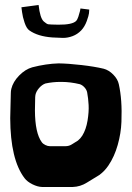

<svg xmlns="http://www.w3.org/2000/svg" viewBox="-20 -723 531 770"><path d="M65.9 -693.8 134.8 -703.1Q140.6 -649.9 155.8 -636.7Q167 -627 173.1 -625.7Q179.2 -624.5 213.9 -624Q270 -623.5 285.6 -639.2Q290 -643.6 294.2 -656Q298.3 -668.5 300.8 -678.7L302.7 -689L337.9 -684.6Q337.9 -679.2 336.9 -669.9Q335.9 -660.6 327.9 -638.4Q319.8 -616.2 305.7 -601.1Q290.5 -585.4 271 -578.1Q251.5 -570.8 232.2 -571Q212.9 -571.3 189.9 -572.8Q131.3 -577.1 97.7 -601.1Q86.4 -608.9 78.6 -632.1Q70.8 -655.3 68.4 -674.8ZM310.1 -179.2Q325.2 -203.6 331.1 -239.3Q336.9 -274.9 335.4 -301.8Q334 -328.6 329.6 -352.1Q327.6 -362.8 319.1 -372.3Q310.5 -381.8 300.3 -385.3Q262.2 -394.5 227.1 -394.5H221.2Q191.9 -394.5 162.1 -388.2Q148.4 -383.3 136.7 -369.9Q125 -356.4 122.1 -342.3Q121.1 -337.4 121.1 -333.5V-333L120.1 -279.8Q120.6 -189.5 147.5 -152.8Q152.3 -146 161.9 -141.4Q171.4 -136.7 180.2 -136.7H181.6H240.7H242.2Q256.8 -136.7 268.1 -144L292.5 -159.2Q303.2 -168 310.1 -179.2ZM456.5 -385.3Q463.4 -354.5 466.1 -317.1Q468.8 -279.8 467 -234.1Q465.3 -188.5 452.1 -141.8Q439 -95.2 415 -59.6Q399.9 -37.1 378.9 -21.5L328.6 9.3Q302.2 25.9 271.5 26.9H148.9Q130.9 26.4 110.1 16.1Q89.4 5.9 78.6 -8.3Q21.5 -83 21 -249L23.4 -350.1Q23.4 -357.9 25.4 -366.7Q32.2 -395 56.9 -420.2Q81.5 -445.3 109.4 -453.1Q164.6 -467.3 214.8 -468.8Q253.4 -468.3 306.4 -462.2Q359.4 -456.1 396 -447.3Q416.5 -441.9 434.3 -423.8Q452.1 -405.8 456.5 -385.3Z"/></svg>

Font: Some Time Later
Style: Regular
Weight: 400
Version: Version 003.300